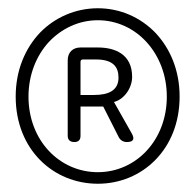

<svg xmlns="http://www.w3.org/2000/svg" viewBox="-20 -804 473 465"><path d="M77 -725C41 -687 18 -634 18 -570C18 -442 109 -359 217 -359C324 -359 415 -442 415 -570C415 -634 392 -687 356 -725C320 -762 271 -784 217 -784C163 -784 113 -762 77 -725ZM335 -702C365 -669 384 -623 384 -570C384 -464 309 -387 217 -387C124 -387 49 -464 49 -570C49 -623 68 -669 98 -702C129 -735 171 -755 217 -755C263 -755 305 -735 335 -702ZM144 -574V-475C144 -465 150 -460 160 -460C170 -460 175 -465 175 -475V-546H230L268 -471C272 -464 279 -460 287 -460C303 -460 307 -467 299 -481L256 -557C280 -563 300 -590 300 -618C300 -673 258 -689 217 -689H180H175C156 -689 144 -677 144 -658ZM175 -617V-654C175 -658 177 -660 181 -660H193H212C254 -660 267 -642 267 -616C267 -585 243 -574 208 -574H175Z"/></svg>

Font: GenSenRounded2 TW EL
Style: Regular
Weight: 250
Version: Version 2.100;PS 2.1;hotconv 16.6.51;makeotf.lib2.5.65220 DE